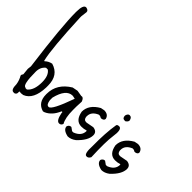

<svg xmlns="http://www.w3.org/2000/svg" viewBox="-178 -1234 1653 1653"><g transform="rotate(45 648.5 -408.0)"><path d="M49.8 -887.7Q81.1 -882.8 81.1 -860.4L74.2 -803.7V-789.1Q89.8 -427.7 118.2 -309.6L120.1 -305.7H124Q148.4 -330.1 185.5 -337.9Q293.9 -306.6 293.9 -179.7V-155.3Q289.1 -5.9 200.2 29.3L176.8 32.2H167L163.1 29.3L154.3 32.2V47.9Q154.3 64.5 135.7 72.3H124Q92.8 72.3 92.8 4.9Q86.9 -36.1 65.4 -73.2V-82L74.2 -97.7L68.4 -158.2L72.3 -192.4Q15.6 -621.1 15.6 -797.9Q15.6 -887.7 49.8 -887.7ZM133.8 -188.5Q133.8 -30.3 167 -30.3L170.9 -26.4H188.5Q237.3 -64.5 237.3 -164.1Q237.3 -245.1 194.3 -275.4H172.9Q133.8 -245.1 133.8 -188.5Z M504.9 -327.1 563.5 -317.4V-320.3Q585 -320.3 596.7 -286.1L593.8 -224.6V-181.6Q593.8 -86.9 621.1 -40Q613.3 -15.6 590.8 -15.6Q558.6 -15.6 543.9 -89.8L542 -105.5H533.2Q498 -22.5 433.6 4.9L418.9 8.8Q335 -14.6 335 -114.3V-120.1Q335 -244.1 455.1 -317.4ZM393.6 -101.6Q400.4 -52.7 424.8 -52.7H427.7Q461.9 -52.7 535.2 -258.8V-261.7L506.8 -267.6H504.9Q426.8 -267.6 393.6 -132.8Z M786.1 -371.1Q836.9 -371.1 847.7 -328.1Q847.7 -307.6 820.3 -302.7H811.5Q798.8 -311.5 789.1 -311.5H780.3Q715.8 -284.2 715.8 -229.5V-220.7Q720.7 -188.5 746.1 -188.5H754.9L822.3 -201.2Q872.1 -195.3 872.1 -152.3Q872.1 -88.9 794.9 -16.6Q758.8 10.7 721.7 10.7Q654.3 -3.9 654.3 -44.9Q664.1 -69.3 687.5 -69.3L717.8 -47.9H733.4Q804.7 -75.2 804.7 -136.7L800.8 -140.6Q776.4 -131.8 746.1 -131.8Q673.8 -131.8 657.2 -225.6Q657.2 -310.5 752 -364.3Z M971.7 -496.1Q997.1 -496.1 1002.9 -462.9Q1002.9 -447.3 981.4 -432.6H971.7Q944.3 -432.6 944.3 -465.8Q952.1 -496.1 971.7 -496.1ZM978.5 -364.3Q1011.7 -359.4 997.1 -265.6Q985.4 -188.5 993.2 -6.8Q978.5 21.5 955.1 17.6Q927.7 13.7 932.6 -79.1Q930.7 -241.2 949.2 -350.6Q951.2 -365.2 978.5 -364.3Z M1196.3 -371.1Q1247.1 -371.1 1257.8 -328.1Q1257.8 -307.6 1230.5 -302.7H1221.7Q1209 -311.5 1199.2 -311.5H1190.4Q1126 -284.2 1126 -229.5V-220.7Q1130.9 -188.5 1156.2 -188.5H1165L1232.4 -201.2Q1282.2 -195.3 1282.2 -152.3Q1282.2 -88.9 1205.1 -16.6Q1168.9 10.7 1131.8 10.7Q1064.5 -3.9 1064.5 -44.9Q1074.2 -69.3 1097.7 -69.3L1127.9 -47.9H1143.6Q1214.8 -75.2 1214.8 -136.7L1210.9 -140.6Q1186.5 -131.8 1156.2 -131.8Q1084 -131.8 1067.4 -225.6Q1067.4 -310.5 1162.1 -364.3Z"/></g></svg>

Font: Sue Ellen Francisco 
Style: Regular
Weight: 400
Designer: Kimberly Geswein
Foundry: Kimberly Geswein
Version: Version 1.002 2007